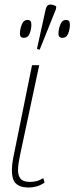

<svg xmlns="http://www.w3.org/2000/svg" viewBox="-20 -827 332 857"><path d="M109 10Q52 10 39 -26.5Q26 -63 42 -137L123 -536H155L70 -137Q62 -101 60.5 -73.5Q59 -46 71 -30.5Q83 -15 114 -15Q128 -15 142.5 -18.5Q157 -22 173 -32L179 -12Q160 1 141.5 5.5Q123 10 109 10ZM157 -605 145 -609 184 -786Q189 -805 201.5 -806.5Q214 -808 231 -799L230 -787ZM258 -658Q251 -658 246 -662Q241 -666 241 -677Q241 -696 249 -717Q257 -738 275 -738Q292 -738 292 -718Q292 -697 284.5 -677.5Q277 -658 258 -658ZM86 -658Q79 -658 74 -662Q69 -666 69 -677Q69 -696 77 -717Q85 -738 103 -738Q120 -738 120 -718Q120 -697 112.5 -677.5Q105 -658 86 -658Z"/></svg>

Font: Noto Serif Thin
Style: Italic
Weight: 100
Italic angle: -12°
Designer: Monotype Design Team
Foundry: Monotype Imaging Inc.
Version: Version 2.014; ttfautohint (v1.8.4.7-5d5b)